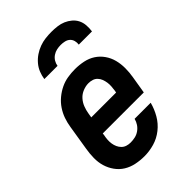

<svg xmlns="http://www.w3.org/2000/svg" viewBox="-223 -844 946 946"><g transform="rotate(-45 250.0 -371.0)"><path d="M209 8Q179 8 150.5 2Q122 -4 98.5 -18.5Q75 -33 58.5 -56Q42 -79 34 -106Q26 -133 26.5 -163Q27 -193 32 -222L53 -352Q57 -378 65.5 -402.5Q74 -427 89 -449.5Q104 -472 125 -489.5Q146 -507 170 -518.5Q194 -530 219.5 -534Q245 -538 270 -538Q300 -538 328.5 -532Q357 -526 380 -511Q403 -496 419 -473Q435 -450 442 -423Q449 -396 449 -366.5Q449 -337 444 -308L429 -217H143L142 -207Q139 -193 138 -179Q137 -165 139 -151.5Q141 -138 146.5 -126Q152 -114 161 -105Q170 -96 182.5 -92Q195 -88 209 -88Q225 -88 240.5 -91.5Q256 -95 269.5 -104.5Q283 -114 292 -127.5Q301 -141 305 -157H417Q408 -122 389.5 -90Q371 -58 342 -35Q313 -12 278.5 -2Q244 8 209 8ZM159 -313H332L334 -323Q336 -337 337 -351Q338 -365 336 -378Q334 -391 329.5 -403Q325 -415 316 -424.5Q307 -434 294.5 -438Q282 -442 268 -442Q249 -442 229 -434Q209 -426 195 -410.5Q181 -395 173.5 -375.5Q166 -356 163 -337ZM129 -610Q132 -631 140 -651Q148 -671 162.5 -688Q177 -705 195.5 -717.5Q214 -730 234.5 -737.5Q255 -745 276 -747.5Q297 -750 318 -750Q338 -750 358.5 -747.5Q379 -745 396.5 -737.5Q414 -730 429 -717.5Q444 -705 452.5 -688Q461 -671 462.5 -650.5Q464 -630 461 -610H369Q371 -623 367.5 -636Q364 -649 354.5 -657.5Q345 -666 331.5 -669Q318 -672 305 -672Q291 -672 277 -669Q263 -666 250.5 -657.5Q238 -649 230.5 -636.5Q223 -624 221 -610Z"/></g></svg>

Font: Iosevka Curly Oblique
Style: Bold
Weight: 700
Italic angle: -9°
Monospace: yes
Designer: Belleve Invis
Foundry: Belleve Invis
Version: Version 11.1.0; ttfautohint (v1.8.3)